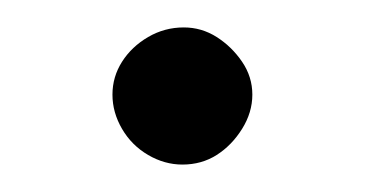

<svg xmlns="http://www.w3.org/2000/svg" viewBox="-20 -370 266 140"><path d="M113 -250Q100 -250 88 -257Q76 -264 69 -276Q62 -288 62 -301Q62 -314 69 -325Q76 -336 88 -343Q100 -350 114 -350Q127 -350 138 -343Q149 -336 156.5 -325Q164 -314 164 -301Q164 -288 156.5 -276Q149 -264 138 -257Q127 -250 113 -250Z"/></svg>

Font: REM ExtraLight
Style: Regular
Weight: 250
Designer: Octavio Pardo
Foundry: Ashler Design
Version: Version 1.005;gftools[0.9.28]